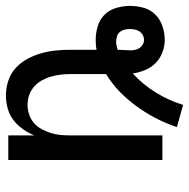

<svg xmlns="http://www.w3.org/2000/svg" viewBox="-15 -553 638 648"><g transform="rotate(-90 304.0 -229.0)"><path d="M274 70 199 49Q211 13 228.5 -21Q246 -55 268.5 -86Q291 -117 318 -143.5Q345 -170 378 -190V-310Q378 -327 376 -343.5Q374 -360 369.5 -376Q365 -392 356.5 -407Q348 -422 335.5 -433Q323 -444 307 -449.5Q291 -455 274 -455Q257 -455 241 -449.5Q225 -444 212.5 -433Q200 -422 192 -407Q184 -392 179 -376Q174 -360 172.5 -343.5Q171 -327 171 -310V0H88V-520H171V-432Q179 -452 192 -470.5Q205 -489 222.5 -502.5Q240 -516 262 -522Q284 -528 306 -528Q331 -528 355.5 -520Q380 -512 398.5 -495Q417 -478 429 -456Q441 -434 448 -409.5Q455 -385 457.5 -360Q460 -335 460 -310V-222Q469 -224 477 -224.5Q485 -225 494 -225Q517 -225 540 -218Q563 -211 579 -194.5Q595 -178 601.5 -155Q608 -132 608 -109Q608 -85 601.5 -62.5Q595 -40 578.5 -23.5Q562 -7 539 0.5Q516 8 493 8Q472 8 451 0Q430 -8 415 -23Q400 -38 391.5 -58.5Q383 -79 380 -100Q343 -66 316 -22.5Q289 21 274 70ZM493 -62Q502 -62 509.5 -66Q517 -70 521.5 -76.5Q526 -83 528 -91.5Q530 -100 530 -109Q530 -118 528 -127Q526 -136 520.5 -143Q515 -150 506 -153Q497 -156 488 -156Q481 -156 474 -154.5Q467 -153 460 -151V-148Q460 -138 459 -127.5Q458 -117 458 -107Q458 -99 460 -91Q462 -83 466.5 -76.5Q471 -70 478 -66Q485 -62 493 -62Z"/></g></svg>

Font: Nova Nerd Font
Style: Regular
Weight: 400
Designer: Belleve Invis
Foundry: Belleve Invis
Version: Version 24.1.4; ttfautohint (v1.8.4);Nerd Fonts 3.1.1